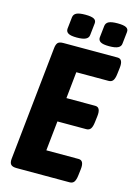

<svg xmlns="http://www.w3.org/2000/svg" viewBox="-130 -942 714 1011"><g transform="rotate(15 227.0 -437.0)"><path d="M65 0Q42 0 33.5 -9.5Q25 -19 27 -40L92 -660Q94 -681 102 -690.5Q110 -700 133 -700H428Q459 -700 453 -650L449 -617Q446 -591 438 -580Q430 -569 414 -569H238L223 -424H380Q411 -424 405 -374L401 -341Q398 -315 390 -304Q382 -293 366 -293H209L192 -131H368Q399 -131 393 -81L389 -48Q386 -22 378 -11Q370 0 354 0ZM369 -746Q336 -746 322.5 -754Q309 -762 310 -778L317 -842Q319 -859 334 -866.5Q349 -874 382 -874Q415 -874 429 -866.5Q443 -859 441 -842L434 -778Q433 -762 417.5 -754Q402 -746 369 -746ZM193 -746Q160 -746 146.5 -754Q133 -762 134 -778L141 -842Q143 -859 158 -866.5Q173 -874 206 -874Q239 -874 253 -866.5Q267 -859 265 -842L258 -778Q257 -762 241.5 -754Q226 -746 193 -746Z"/></g></svg>

Font: Asap Condensed
Style: Bold Italic
Weight: 700
Width: 3
Italic angle: -6°
Designer: Pablo Cosgaya
Foundry: Omnibus-Type
Version: Version 3.001; ttfautohint (v1.8.4.7-5d5b)